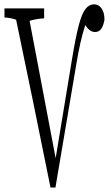

<svg xmlns="http://www.w3.org/2000/svg" viewBox="-32 -774 504 870"><path d="M168 -735.8Q168 -717.8 168 -690.9Q135.3 -689.5 102.1 -679.7Q161.1 -368.7 220.2 -57.1Q257.3 -279.8 293.9 -503.4Q310.5 -604.5 324.7 -658.7Q338.9 -712.9 355.5 -733.6Q372.1 -754.4 394.5 -754.4Q414.6 -754.4 428 -736.1Q441.4 -717.8 441.4 -684.6Q437 -658.7 427 -643.8Q417 -628.9 398.4 -628.9Q379.9 -628.9 364.7 -646.5Q362.3 -649.4 354.5 -659.7Q353 -659.2 351.6 -650.9Q331.5 -590.3 313.5 -481.4Q266.6 -201.2 219.2 75.7H196.8Q120.6 -304.2 41 -684.6Q14.6 -693.8 -11.7 -694.8Q-11.7 -719.7 -11.7 -735.8Z"/></svg>

Font: Scarab Serif
Style: Condensed-Light
Weight: 300
Designer: John Roberts
Foundry: Scarab
Version: 1.0